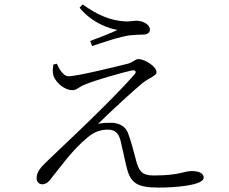

<svg xmlns="http://www.w3.org/2000/svg" viewBox="-20 -825 1040 871"><path d="M238 -536 222 -532C219 -513 218 -496 223 -480C233 -453 269 -416 310 -416C328 -416 338 -431 364 -441C423 -465 529 -494 576 -505C594 -509 602 -500 589 -486C546 -436 448 -337 371 -263C318 -211 236 -135 194 -94C169 -69 146 -48 146 -17C146 0 157 11 172 11C186 11 198 3 207 -9C248 -59 308 -146 379 -203C410 -229 440 -237 470 -237C506 -237 519 -215 526 -190C535 -154 544 -111 551 -80C569 2 594 26 700 26C769 26 904 17 904 -19C904 -37 886 -49 849 -49C813 -49 797 -29 677 -29C625 -29 609 -47 595 -106C585 -145 574 -185 562 -218C550 -254 517 -268 484 -268C468 -268 445 -268 425 -263C478 -316 585 -414 625 -447C660 -474 690 -481 690 -498C690 -524 636 -557 608 -557C593 -557 585 -543 560 -536C504 -522 329 -479 291 -479C272 -479 253 -501 238 -536ZM341 -790C402 -716 481 -695 513 -689C483 -675 430 -654 389 -639L398 -616C439 -630 526 -660 571 -665C599 -667 611 -668 628 -668C652 -668 660 -679 660 -691C660 -715 626 -731 599 -731C583 -731 573 -727 548 -728C481 -731 420 -758 355 -805Z"/></svg>

Font: Noto Serif KR Light
Style: Regular
Weight: 300
Designer: Ryoko NISHIZUKA 西塚涼子 (kana & ideographs); Frank Grießhammer (Latin, Greek & Cyrillic); Wenlong ZHANG 张文龙 (bopomofo); San
Foundry: Adobe
Version: Version 2.001;hotconv 1.1.0;makeotfexe 2.6.0